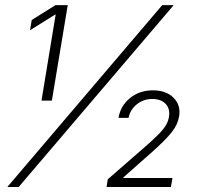

<svg xmlns="http://www.w3.org/2000/svg" viewBox="-20 -748 798 768"><path d="M251 -727.5 187.5 -345.7H146L202.6 -689.5H200.2L100.1 -627L106.9 -668L202.1 -727.5ZM9.3 0 628.9 -727.5H674.8L54.7 0ZM406.2 0 411.1 -30.8 567.9 -167.5Q598.1 -194.3 616.5 -213.1Q634.8 -231.9 644 -247.8Q653.3 -263.7 655.8 -280.8Q661.1 -313 642.6 -332.5Q624 -352.1 589.4 -352.1Q553.7 -352.1 527.1 -330.6Q500.5 -309.1 494.1 -276.4H454.1Q461.9 -324.7 500 -355.7Q538.1 -386.7 591.3 -386.7Q644.5 -386.7 674.3 -356.9Q704.1 -327.1 696.3 -281.7Q693.4 -266.1 686.8 -251.2Q680.2 -236.3 667.5 -220Q654.8 -203.6 634.3 -183.1Q613.8 -162.6 583 -135.3L473.1 -38.1L472.7 -36.1H669.9L663.6 0Z"/></svg>

Font: Inter 20pt ExtraLight
Style: Italic
Weight: 250
Italic angle: -9.3988°
Version: Version 4.001;git-66647c0bb